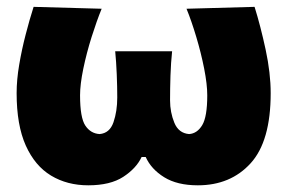

<svg xmlns="http://www.w3.org/2000/svg" viewBox="-20 -526 838 560"><path d="M237.5 14.5Q176 14.5 129 -13.8Q82 -42 55.2 -101.5Q28.5 -161 28.5 -254.5Q28.5 -293 36 -337.2Q43.5 -381.5 54.8 -425Q66 -468.5 78 -506L276.5 -500.5Q262 -465 247.2 -418.2Q232.5 -371.5 223 -325.8Q213.5 -280 213.5 -248Q213.5 -182.5 229 -159.5Q244.5 -136.5 270.5 -135Q300 -137.5 311 -169.5Q322 -201.5 322 -242Q322 -273 320.5 -309.5Q319 -346 316 -376.5H482Q478.5 -344 477.2 -305.5Q476 -267 476 -233.5Q476 -198.5 488.5 -168Q501 -137.5 531.5 -135Q555 -136.5 569.8 -161Q584.5 -185.5 584.5 -248Q584.5 -280 575.5 -325.8Q566.5 -371.5 552.5 -418.2Q538.5 -465 524 -500.5L722.5 -506Q740 -450 754.8 -381.2Q769.5 -312.5 769.5 -254.5Q769.5 -114 711 -49.8Q652.5 14.5 557 14.5Q497 14.5 459 -9Q421 -32.5 405 -68H393Q377.5 -35 339.5 -10.2Q301.5 14.5 237.5 14.5Z"/></svg>

Font: Commissioner Flair ExtraBold
Style: Regular
Weight: 800
Designer: Kostas Bartsokas
Foundry: Kostas Bartsokas
Version: Version 1.000; ttfautohint (v1.8.3)